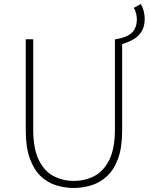

<svg xmlns="http://www.w3.org/2000/svg" viewBox="-20 -921 745 954"><path d="M587 -702 555 -726Q592 -732 615 -744Q638 -756 649 -776.5Q660 -797 660 -825Q660 -838 656.5 -853.5Q653 -869 645 -882L680 -901Q690 -883 694.5 -864.5Q699 -846 699 -827Q699 -788 682.5 -763Q666 -738 640.5 -724Q615 -710 587 -702ZM346 13Q302 13 259.5 0Q217 -13 183 -45Q149 -77 128.5 -132.5Q108 -188 108 -272V-726H145V-280Q145 -181 173.5 -124.5Q202 -68 248 -45Q294 -22 346 -22Q400 -22 446.5 -45Q493 -68 522 -124.5Q551 -181 551 -280V-726H587V-272Q587 -188 566.5 -132.5Q546 -77 511 -45Q476 -13 433 0Q390 13 346 13Z"/></svg>

Font: Noto Sans TC
Style: Regular
Weight: 100
Designer: Ryoko NISHIZUKA 西塚涼子 (kana, bopomofo & ideographs); Paul D. Hunt (Latin, Greek & Cyrillic); Sandoll Communications 산돌커뮤니
Foundry: Adobe
Version: Version 2.004;hotconv 1.0.118;makeotfexe 2.5.65603